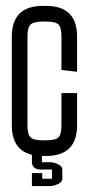

<svg xmlns="http://www.w3.org/2000/svg" viewBox="-20 -524 301 650"><path d="M20 -100V-400Q20 -504 125 -504H136Q241 -504 241 -400V-281L188 -287V-400Q188 -431 178 -441Q168 -451 136 -451H125Q94 -451 83.5 -441Q73 -431 73 -400V-100Q73 -69 83.5 -59Q94 -49 125 -49H136Q168 -49 178 -59Q188 -69 188 -100V-209H241V-100Q241 4 136 4H125Q20 4 20 -100ZM122 -1V25H148Q162 25 176.5 32Q191 39 191 50V81Q191 92 176.5 99Q162 106 148 106H88V62H123V81H156V50H119Q88 50 88 23V-1Z"/></svg>

Font: Karantina Light
Style: Regular
Weight: 300
Designer: Rony Koch
Foundry: Rony Koch
Version: Version 1.000; ttfautohint (v1.8.3)